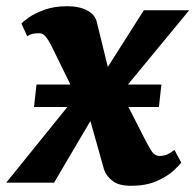

<svg xmlns="http://www.w3.org/2000/svg" viewBox="-56 -588 629 618"><path d="M365 10Q328 10 307.8 -4.5Q287.5 -19 279 -42L235 -198.5L118 0H-36L189 -278.5L109 -441.5Q102.5 -455 92.8 -468Q83 -481 71 -481Q57.5 -481 49.5 -479.2Q41.5 -477.5 31.5 -471.5L13 -512Q17.5 -518 36.5 -531.5Q55.5 -545 87 -556.5Q118.5 -568 160.5 -568Q199 -568 224.5 -554.5Q250 -541 255.5 -517.5L291 -372.5L407 -555H553L334 -289.5L408 -144.5Q419 -123 430 -104.5Q441 -86 458 -86Q466 -86 476.5 -88.8Q487 -91.5 505.5 -105.5L527.5 -64.5Q523 -58 503.8 -39.8Q484.5 -21.5 450 -5.8Q415.5 10 365 10ZM463.5 -316 455.5 -243.5H53.5L61.5 -316Z"/></svg>

Font: Merriweather Black
Style: Italic
Weight: 900
Italic angle: -7.8°
Designer: Eben Sorkin
Foundry: Eben Sorkin
Version: Version 2.200;gftools[0.9.31]